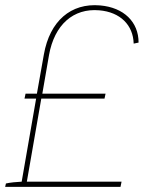

<svg xmlns="http://www.w3.org/2000/svg" viewBox="-47 -724 557 744"><path d="M123 -513 96 -361H52L48 -342H93L37 -20C18 -19 -7 -17 -24 -13L-27 0H420L424 -20H57L113 -342H358L362 -361H117L143 -511C164 -628 237 -693 338 -684C419 -677 469 -627 471 -555L490 -559C490 -639 433 -695 341 -703C228 -713 146 -643 123 -513Z"/></svg>

Font: Fixel Display Thin
Style: Italic
Weight: 100
Italic angle: -10°
Designer: AlfaBravo + MacPaw
Foundry: Kyrylo Tkachov, Marchela Mozhyna, Serhii Makarenko, Maria Weinstein, Zakhar Kryvoshyya
Version: Version 1.210;Glyphs 3.2 (3217)